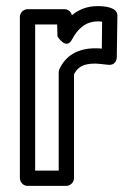

<svg xmlns="http://www.w3.org/2000/svg" viewBox="-20 -583 439 628"><path d="M300 -513C303 -513 310 -513 314 -512L313 -424C304 -425 298 -425 291 -425C235 -425 194 -401 174 -356C173 -353 172 -349 172 -346V-25H95V-503H167L168 -464C168 -464 196 -418 215 -453C234 -489 260 -513 300 -513ZM299 -563C265 -563 238 -552 215 -533C213 -544 203 -553 191 -553H70C59 -553 45 -543 45 -528V0C45 11 55 25 70 25H197C208 25 222 15 222 0V-340C234 -363 251 -375 291 -375C302 -375 322 -372 335 -371C355 -369 362 -385 362 -396L364 -532C364 -558 327 -563 299 -563Z"/></svg>

Font: Asimov
Style: NarOu
Weight: 500
Designer: Google
Version: Version 2.000980; 2014